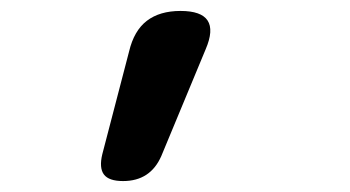

<svg xmlns="http://www.w3.org/2000/svg" viewBox="-20 -741 640 351"><path d="M205 -410Q179 -410 170 -422Q161 -434 167 -459L216 -647Q225 -685 248.5 -703Q272 -721 310 -721Q348 -721 359.5 -703.5Q371 -686 356 -651L275 -456Q265 -433 247.5 -421.5Q230 -410 205 -410Z"/></svg>

Font: Maple Mono SemiBold
Style: Italic
Weight: 600
Italic angle: -10°
Monospace: yes
Designer: subframe7536
Version: Version 7.000